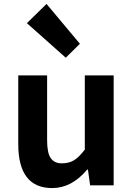

<svg xmlns="http://www.w3.org/2000/svg" viewBox="-20 -944 677 978"><path d="M246 14Q73 14 73 -210V-560H220V-229Q220 -165 238.5 -138.5Q257 -112 294.5 -112Q332 -112 357.5 -128Q383 -144 412 -182V-560H559V0H439L428 -80H424Q345 14 246 14ZM315 -650 117 -826 217 -924 387 -721Z"/></svg>

Font: Swei Fan Sans CJK TC
Style: Bold
Weight: 700
Version: Version 2.130